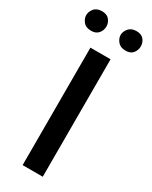

<svg xmlns="http://www.w3.org/2000/svg" viewBox="-229 -942 783 991"><g transform="rotate(30 163.0 -446.5)"><path d="M103 -700H223V0H103ZM0 -835Q0 -855 15 -874Q30 -893 62 -893Q91 -893 105.5 -875.5Q120 -858 120 -835Q120 -813 105.5 -795Q91 -777 62 -777Q30 -777 15 -796Q0 -815 0 -835ZM205 -835Q205 -855 220.5 -874Q236 -893 267 -893Q297 -893 311 -875.5Q325 -858 325 -835Q325 -813 311 -795Q297 -777 267 -777Q236 -777 220.5 -796Q205 -815 205 -835Z"/></g></svg>

Font: Moderustic Med
Style: Regular
Weight: 500
Designer: Tural Alisoy
Foundry: TAFT Foundry
Version: Version 2.110